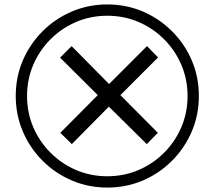

<svg xmlns="http://www.w3.org/2000/svg" viewBox="-20 -782 968 866"><path d="M304 -132 252 -183 421 -353 251 -522 303 -574 472 -403 643 -574 693 -523 523 -353 692 -183 642 -132 471 -301ZM464 64Q379 64 304 32Q229 0 172 -57Q115 -114 83 -189Q51 -264 51 -349Q51 -435 83 -509.5Q115 -584 172 -641Q229 -698 304 -730Q379 -762 464 -762Q550 -762 624.5 -730Q699 -698 756 -641Q813 -584 845 -509.5Q877 -435 877 -349Q877 -264 845 -189Q813 -114 756 -57Q699 0 624.5 32Q550 64 464 64ZM464 13Q539 13 604.5 -15Q670 -43 720 -93Q770 -143 798 -208.5Q826 -274 826 -349Q826 -424 798 -489.5Q770 -555 720 -605Q670 -655 604.5 -683Q539 -711 464 -711Q389 -711 323.5 -683Q258 -655 208 -605Q158 -555 130 -489.5Q102 -424 102 -349Q102 -274 130 -208.5Q158 -143 208 -93Q258 -43 323.5 -15Q389 13 464 13Z"/></svg>

Font: guzrati15
Style: Regular
Weight: 400
Designer: Jelle Bosma - Monotype Design Team
Foundry: Monotype Imaging Inc.
Version: Version 2.006